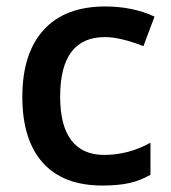

<svg xmlns="http://www.w3.org/2000/svg" viewBox="-20 -570 535 600"><path d="M299.8 9.8Q177.2 9.8 113.5 -61.8Q49.8 -133.3 49.8 -267.1Q49.8 -403.3 116.5 -476.6Q183.1 -549.8 309.1 -549.8Q394.5 -549.8 462.9 -518.1L428.2 -425.8Q355.5 -454.1 308.1 -454.1Q168 -454.1 168 -268.1Q168 -177.2 202.9 -131.6Q237.8 -85.9 305.2 -85.9Q381.8 -85.9 450.2 -124V-23.9Q419.4 -5.9 384.5 2Q349.6 9.8 299.8 9.8Z"/></svg>

Font: f2_25842          
Style: Regular
Weight: 600
Foundry: Ascender Corporation
Version: Version 1.10